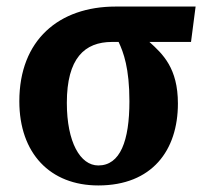

<svg xmlns="http://www.w3.org/2000/svg" viewBox="-20 -556 631 586"><path d="M280 10C444 10 523 -97 523 -240C523 -348 477 -391 436 -428H563L577 -536H333C160 -536 39 -434 39 -247C39 -88 133 10 280 10ZM280 -51C225 -51 184 -122 184 -242C184 -378 238 -428 322 -428H342C357 -396 375 -348 375 -247C375 -126 347 -51 280 -51Z"/></svg>

Font: Noto Serif SemiCondensed
Style: Bold
Weight: 700
Width: 4
Designer: Monotype Design Team
Foundry: Monotype Imaging Inc.
Version: Version 2.015